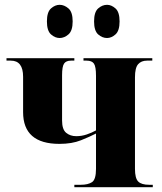

<svg xmlns="http://www.w3.org/2000/svg" viewBox="-20 -778 672 798"><path d="M425 -620Q443 -620 460 -635Q477 -650 477 -689Q477 -728 460 -743Q443 -758 425 -758Q405 -758 388 -743Q371 -728 371 -689Q371 -650 388 -635Q405 -620 425 -620ZM228 -620Q247 -620 264.5 -635Q282 -650 282 -689Q282 -728 264.5 -743Q247 -758 228 -758Q209 -758 192 -743Q175 -728 175 -689Q175 -650 192 -635Q209 -620 228 -620ZM289 0H615V-10H600Q568 -10 554.5 -23.5Q541 -37 541 -76V-457Q541 -496 554 -511Q567 -526 591 -526H613V-536H327V-526H340Q362 -526 370.5 -513.5Q379 -501 379 -463V-236Q361 -226 340 -219Q319 -212 297 -212Q272 -212 255 -226Q238 -240 238 -277V-465Q238 -502 246.5 -514Q255 -526 275 -526H289V-536H7V-526H25Q76 -526 76 -459V-312Q76 -180 227 -180Q279 -180 316.5 -195Q354 -210 379 -223V-76Q379 -32 362.5 -21Q346 -10 316 -10H289Z"/></svg>

Font: Noto Serif Display SemiCondensed Extra
Style: Regular
Weight: 800
Width: 4
Designer: Monotype Design Team
Foundry: Monotype Imaging Inc.
Version: Version 1.900